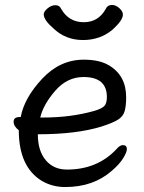

<svg xmlns="http://www.w3.org/2000/svg" viewBox="-20 -734 583 778"><path d="M155.3 -257.8Q266.1 -257.8 360.4 -284.2Q394 -293.9 403.6 -305.4Q413.1 -316.9 413.1 -340.8Q413.1 -421.9 318.4 -421.9Q252 -421.9 203.6 -366Q155.3 -310.1 143.1 -257.8ZM244.1 23.9Q190.9 23.9 147.9 -2Q56.2 -59.1 56.2 -206.1Q35.2 -222.2 35.2 -241Q35.2 -259.8 60.1 -259.8H64Q78.1 -336.9 150.6 -414.6Q223.1 -492.2 319.3 -492.2Q383.3 -492.2 421.4 -469.2Q491.2 -428.2 491.2 -339.8Q491.2 -305.2 485.1 -283.7Q479 -262.2 458 -249Q437 -235.8 391.1 -221.2Q290 -189.9 133.3 -189.9Q133.3 -123 165.3 -85Q197.3 -46.9 251 -46.9Q374 -46.9 451.2 -128.9Q465.3 -146 478 -146Q494.1 -146 494.1 -129.9Q494.1 -117.2 479.2 -93Q464.4 -68.8 433.1 -42Q358.4 23.9 244.1 23.9ZM197.3 -618.2Q157.2 -652.8 157.2 -675.8Q157.2 -687 172.6 -700Q188 -712.9 204.1 -712.9Q221.2 -712.9 227.1 -699.2Q258.3 -644 319.3 -644Q379.4 -644 409.2 -699.2Q416 -713.9 434.1 -713.9Q449.2 -713.9 463.6 -700.9Q478 -688 478 -674.8Q478 -651.9 436 -613.8Q386.2 -571.8 316.2 -571.8Q246.1 -571.8 197.3 -618.2Z"/></svg>

Font: LXGW WenKai GB Screen
Style: Regular
Weight: 400
Designer: LXGW / Fontworks Inc.
Foundry: LXGW / Fontworks Inc.
Version: Version 1.321;February 19, 2024;FontCreator 14.0.0.2901 64-b